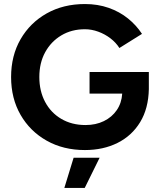

<svg xmlns="http://www.w3.org/2000/svg" viewBox="-20 -732 783 952"><path d="M401 12Q294 12 211.5 -34.5Q129 -81 82 -162.5Q35 -244 35 -350Q35 -456 82 -537.5Q129 -619 211.5 -665.5Q294 -712 401 -712Q465 -712 519 -693Q573 -674 614.5 -640.5Q656 -607 684 -564L572 -494Q555 -521 527.5 -542Q500 -563 467 -575Q434 -587 401 -587Q335 -587 284 -556.5Q233 -526 204 -473Q175 -420 175 -350Q175 -281 203.5 -227Q232 -173 284 -142.5Q336 -112 404 -112Q455 -112 495 -131.5Q535 -151 559 -186Q583 -221 586 -268H424V-375H718V-290Q716 -194 675 -126.5Q634 -59 563 -23.5Q492 12 401 12ZM299 200 345 50H474L400 200Z"/></svg>

Font: Figtree Light
Style: Bold
Weight: 700
Version: Version 2.002